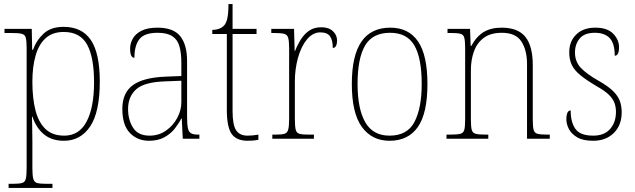

<svg xmlns="http://www.w3.org/2000/svg" viewBox="-20 -677 3101 937"><path d="M22 240V220H43Q73 220 87.5 216Q102 212 106 195.5Q110 179 110 143V-442Q110 -476 106 -492Q102 -508 86.5 -512Q71 -516 35 -516H2V-536H135L137 -434H141Q158 -481 193.5 -513.5Q229 -546 290 -546Q380 -546 423.5 -481.5Q467 -417 467 -279Q467 -130 420 -60Q373 10 292 10Q233 10 195 -21Q157 -52 138 -108H136Q136 -93 137 -64Q138 -35 138 13V143Q138 179 142.5 195.5Q147 212 161 216Q175 220 205 220H236V240ZM294 -15Q366 -15 402.5 -83.5Q439 -152 439 -276Q439 -398 405 -459.5Q371 -521 291 -521Q236 -521 202.5 -490.5Q169 -460 153.5 -405Q138 -350 138 -278Q138 -198 153 -139Q168 -80 202 -47.5Q236 -15 294 -15Z M707 10Q651 10 614 -28Q577 -66 577 -146Q577 -224 628.5 -261.5Q680 -299 790 -303L865 -306V-371Q865 -417 856 -450Q847 -483 821.5 -500Q796 -517 749 -517Q685 -517 660.5 -486Q636 -455 636 -395Q615 -395 615 -440Q615 -464 627.5 -487.5Q640 -511 669.5 -526.5Q699 -542 749 -542Q826 -542 859.5 -500.5Q893 -459 893 -379V-107Q893 -70 897 -51.5Q901 -33 912.5 -26.5Q924 -20 948 -20H953V0H872L867 -99H865Q853 -75 833 -49.5Q813 -24 782 -7Q751 10 707 10ZM710 -15Q755 -15 790 -39.5Q825 -64 845 -101.5Q865 -139 865 -178V-283L788 -280Q685 -277 645 -241.5Q605 -206 605 -145Q605 -92 629.5 -53.5Q654 -15 710 -15Z M1189 10Q1134 10 1110.5 -23.5Q1087 -57 1087 -141V-511H1016V-531Q1054 -532 1073 -552Q1084 -563 1089.5 -588Q1095 -613 1095 -657H1115V-536H1232V-511H1115V-135Q1115 -67 1132.5 -41Q1150 -15 1188 -15Q1214 -15 1241 -20V5Q1227 8 1214 9Q1201 10 1189 10Z M1309 0V-20H1324Q1354 -20 1368 -24Q1382 -28 1386.5 -44.5Q1391 -61 1391 -97V-441Q1391 -476 1386.5 -492Q1382 -508 1366.5 -512Q1351 -516 1316 -516H1304V-536H1415L1418 -428H1420Q1430 -455 1446.5 -482Q1463 -509 1487.5 -526.5Q1512 -544 1548 -544Q1584 -544 1604.5 -525Q1625 -506 1625 -479Q1625 -464 1620 -453.5Q1615 -443 1604 -443Q1604 -481 1590.5 -500Q1577 -519 1543 -519Q1506 -519 1477.5 -484Q1449 -449 1434 -394Q1419 -339 1419 -280V-97Q1419 -61 1423 -44.5Q1427 -28 1441.5 -24Q1456 -20 1486 -20H1512V0Z M1881 10Q1795 10 1746 -57.5Q1697 -125 1697 -267Q1697 -406 1744 -474Q1791 -542 1885 -542Q1974 -542 2020 -475Q2066 -408 2066 -267Q2066 -124 2019 -57Q1972 10 1881 10ZM1881 -15Q1968 -15 2003 -82.5Q2038 -150 2038 -267Q2038 -394 2002 -455.5Q1966 -517 1884 -517Q1798 -517 1761.5 -454.5Q1725 -392 1725 -267Q1725 -146 1762.5 -80.5Q1800 -15 1881 -15Z M2159 0V-20H2177Q2211 -20 2226.5 -24Q2242 -28 2246 -44Q2250 -60 2250 -95V-442Q2250 -476 2246 -492Q2242 -508 2227.5 -512Q2213 -516 2183 -516H2164V-536H2274L2277 -453H2280Q2306 -500 2341 -521Q2376 -542 2428 -542Q2508 -542 2544 -497Q2580 -452 2580 -359V-95Q2580 -60 2584 -44Q2588 -28 2603.5 -24Q2619 -20 2652 -20H2663V0H2552V-365Q2552 -432 2524.5 -474.5Q2497 -517 2429 -517Q2375 -517 2342 -493Q2309 -469 2293.5 -427.5Q2278 -386 2278 -334V-95Q2278 -60 2282 -44Q2286 -28 2301.5 -24Q2317 -20 2351 -20H2363V0Z M2875 10Q2825 10 2796.5 -7Q2768 -24 2756 -48Q2744 -72 2744 -94Q2744 -138 2765 -138Q2765 -80 2788.5 -47.5Q2812 -15 2875 -15Q2929 -15 2957.5 -47.5Q2986 -80 2986 -131Q2986 -154 2979 -174Q2972 -194 2952.5 -213.5Q2933 -233 2894 -255Q2843 -285 2813 -309.5Q2783 -334 2770.5 -360Q2758 -386 2758 -422Q2758 -475 2792 -508.5Q2826 -542 2885 -542Q2944 -542 2972.5 -512.5Q3001 -483 3001 -447Q3001 -405 2980 -405Q2980 -466 2955 -491.5Q2930 -517 2883 -517Q2832 -517 2809 -489Q2786 -461 2786 -421Q2786 -376 2815 -345.5Q2844 -315 2901 -283Q2947 -257 2971.5 -233Q2996 -209 3005 -184Q3014 -159 3014 -129Q3014 -66 2975.5 -28Q2937 10 2875 10Z"/></svg>

Font: Noto Serif Hebrew SemiCondensed Thin
Style: Regular
Weight: 100
Width: 4
Designer: Monotype Design Team
Foundry: Monotype Imaging Inc.
Version: Version 2.004; ttfautohint (v1.8.4.7-5d5b)